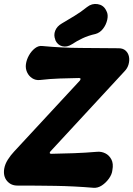

<svg xmlns="http://www.w3.org/2000/svg" viewBox="-45 -915 663 955"><path d="M84 -596Q87 -618 99 -639.5Q111 -661 129 -675Q147 -689 167 -686Q261 -677 356 -676.5Q451 -676 545 -675Q567 -675 580 -663Q593 -651 596.5 -633Q600 -615 594.5 -595Q589 -575 574 -560L206 -162Q202 -158 202.5 -154Q203 -150 210 -150Q267 -151 322.5 -153Q378 -155 438 -160Q459 -162 478.5 -152.5Q498 -143 509 -122Q520 -101 514 -69Q512 -48 497 -27Q482 -6 461.5 7.5Q441 21 419 19Q323 11 231 9.5Q139 8 41 8Q9 8 -10.5 -15.5Q-30 -39 -24 -76Q-20 -99 -6 -121Q8 -143 25 -161L352 -514Q356 -519 355.5 -523Q355 -527 348 -527Q299 -526 252 -524.5Q205 -523 153 -517Q132 -515 115 -526Q98 -537 89.5 -556Q81 -575 84 -596ZM313 -695Q288 -679 264.5 -685Q241 -691 230 -716V-718Q221 -740 229.5 -762Q238 -784 262 -798Q294 -817 325.5 -836Q357 -855 388 -880Q412 -899 440.5 -894.5Q469 -890 482 -865L485 -859Q494 -842 488.5 -817Q483 -792 467.5 -772Q452 -752 430 -746Q394 -738 365.5 -724.5Q337 -711 313 -695Z"/></svg>

Font: Winky Sans
Style: Bold Italic
Weight: 700
Italic angle: -8.97852°
Designer: Simon Atzbach
Foundry: typofactur
Version: Version 1.205